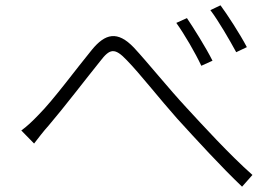

<svg xmlns="http://www.w3.org/2000/svg" viewBox="-20 -735 1040 721"><path d="M682 -667 642 -649C673 -606 714 -535 736 -488L778 -507C753 -557 705 -633 682 -667ZM808 -715 770 -697C801 -656 842 -585 867 -539L907 -558C882 -606 832 -683 808 -715ZM60 -245 108 -196C122 -214 143 -242 163 -264C217 -327 306 -443 356 -505C392 -552 410 -558 457 -508C504 -460 580 -363 645 -290C717 -211 812 -107 889 -34L928 -78C842 -154 738 -268 679 -332C613 -403 535 -500 483 -556C421 -621 375 -609 325 -548C269 -480 181 -360 125 -304C101 -279 82 -261 60 -245Z"/></svg>

Font: Noto Sans JP Light
Style: Regular
Weight: 300
Designer: Ryoko NISHIZUKA (kana & ideographs); Paul D. Hunt (Latin, Greek & Cyrillic); Wenlong ZHANG (bopomofo); Sandoll Communica
Foundry: Adobe Systems Incorporated
Version: Version 1.004;PS 1.004;hotconv 1.0.82;makeotf.lib2.5.63406